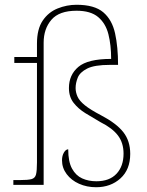

<svg xmlns="http://www.w3.org/2000/svg" viewBox="-20 -775 618 805"><path d="M383 10Q344 10 311.5 -4.5Q279 -19 259.5 -45Q240 -71 240 -103Q240 -122 248 -135.5Q256 -149 266 -149Q266 -97 282 -68Q298 -39 324.5 -27Q351 -15 384 -15Q439 -15 468.5 -46.5Q498 -78 498 -131Q498 -176 474.5 -207Q451 -238 401 -263Q368 -282 338 -300.5Q308 -319 288.5 -344Q269 -369 269 -406Q269 -461 308.5 -494.5Q348 -528 446 -528Q446 -586 434.5 -631.5Q423 -677 391.5 -703.5Q360 -730 301 -730Q228 -730 195.5 -692Q163 -654 163 -596V0H36V-20H64Q97 -20 112 -24Q127 -28 131 -43.5Q135 -59 135 -94V-511H40V-536H135V-592Q135 -653 159 -688.5Q183 -724 221.5 -739.5Q260 -755 301 -755Q376 -755 413 -723.5Q450 -692 462.5 -635Q475 -578 475 -503H441Q376 -503 345.5 -487.5Q315 -472 306 -449.5Q297 -427 297 -406Q297 -388 305 -370Q313 -352 336 -333.5Q359 -315 403 -292Q468 -258 497 -221Q526 -184 526 -130Q526 -64 485 -27Q444 10 383 10Z"/></svg>

Font: Noto Serif Telugu Thin
Style: Regular
Weight: 100
Designer: Jelle Bosma - Monotype Design Team
Foundry: Monotype Imaging Inc.
Version: Version 2.005; ttfautohint (v1.8.4.7-5d5b)